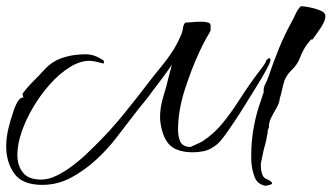

<svg xmlns="http://www.w3.org/2000/svg" viewBox="-27 -534 1069 619"><path d="M828 65Q802 59 794 37Q786 15 784 -5Q783 -13 783 -20.5Q783 -28 783 -36Q783 -80 791.5 -126Q800 -172 815 -212V-211Q815 -213 816.5 -217Q818 -221 819 -225L822 -233Q823 -235 823 -236Q823 -237 823 -237Q822 -251 828.5 -263.5Q835 -276 839 -288Q854 -333 872 -377Q890 -421 913 -463Q921 -477 926.5 -490Q932 -503 943 -514Q952 -514 970.5 -510.5Q989 -507 1005 -500.5Q1021 -494 1022 -484Q1023 -473 1015 -458Q1007 -443 996.5 -429Q986 -415 980 -406Q979 -407 977 -407L975 -406Q961 -390 953.5 -376.5Q946 -363 938 -343Q930 -324 914 -309Q898 -294 890 -274Q889 -271 886.5 -262Q884 -253 882 -243Q881 -238 879 -230Q877 -222 875 -217Q874 -202 864.5 -186Q855 -170 847 -154Q839 -138 840 -122Q836 -117 836 -110Q836 -103 834 -97Q831 -78 827.5 -66.5Q824 -55 821.5 -43.5Q819 -32 815 -12Q814 -9 814 -5.5Q814 -2 814 2Q814 14 817.5 25.5Q821 37 828 41Q837 45 843.5 49Q850 53 850 57Q850 62 828 65ZM109 62Q45 62 19 25.5Q-7 -11 -7 -62Q-7 -90 0 -119.5Q7 -149 17 -177Q19 -184 24 -195Q29 -206 34 -212Q40 -220 49 -220L48 -222Q47 -224 46 -227.5Q45 -231 47 -234Q60 -251 74 -265.5Q88 -280 99 -291Q107 -299 114 -307Q121 -315 129 -322Q152 -342 183.5 -350.5Q215 -359 249 -359Q265 -359 279.5 -353.5Q294 -348 308 -338V-331H307V-329Q300 -331 294 -332.5Q288 -334 283 -335Q278 -336 272.5 -337Q267 -338 262 -338Q231 -338 198 -317.5Q165 -297 135 -263.5Q105 -230 81 -190Q57 -150 43 -109.5Q29 -69 29 -35Q29 0 47 22.5Q65 45 106 45Q130 45 157 31.5Q184 18 208 -0.5Q232 -19 247 -33Q255 -41 262.5 -48Q270 -55 277 -62Q326 -110 368.5 -162Q411 -214 452 -268Q472 -294 493 -319.5Q514 -345 532 -373Q540 -386 547 -400Q554 -414 559 -427Q562 -436 563 -444.5Q564 -453 570 -461Q577 -461 592 -462.5Q607 -464 622 -464Q634 -464 643 -461.5Q652 -459 652 -452V-436Q649 -429 645 -422.5Q641 -416 637 -409Q625 -387 615 -365Q590 -311 568.5 -244Q547 -177 547 -115Q547 -93 554.5 -77Q562 -61 587 -60Q597 -65 606.5 -69Q616 -73 625 -78Q662 -102 689.5 -135.5Q717 -169 741 -206.5Q765 -244 790 -279Q794 -285 803.5 -297Q813 -309 822 -321.5Q831 -334 831 -339Q841 -350 843 -345Q845 -344 845 -341Q845 -338 844 -336Q843 -330 830.5 -307Q818 -284 799 -253.5Q780 -223 760.5 -191.5Q741 -160 725 -136.5Q709 -113 704 -106Q695 -93 684 -80Q673 -67 659 -59Q646 -50 629 -46.5Q612 -43 596 -43Q547 -43 523 -64Q499 -85 491 -134Q490 -139 489.5 -145Q489 -151 489 -156Q489 -189 499.5 -222.5Q510 -256 517 -287L524 -313L527 -326Q523 -319 516.5 -310Q510 -301 503 -291L466 -242Q452 -222 436 -203Q420 -184 405 -164Q376 -126 347 -88.5Q318 -51 283 -19Q246 15 202.5 38.5Q159 62 109 62Z"/></svg>

Font: Qwitcher Grypen
Style: Bold
Weight: 700
Designer: Robert E. Leuschke
Foundry: Robert E. Leuschke
Version: Version 1.100; ttfautohint (v1.8.3)